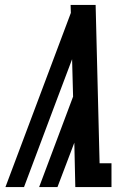

<svg xmlns="http://www.w3.org/2000/svg" viewBox="-20 -755 540 775"><path d="M2 0 266 -703 265 -735Q290 -735 315.5 -735Q341 -735 366 -735L382 -96H430V0H284L280 -179L212 0H138L275 -365L271 -516L211 -357L77 0Z"/></svg>

Font: Iosevka Gothic
Style: Bold Italic
Weight: 700
Italic angle: -9°
Monospace: yes
Designer: Belleve Invis
Foundry: Belleve Invis
Version: Version 15.5.1; ttfautohint (v1.8.4)